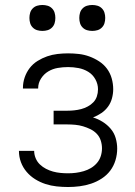

<svg xmlns="http://www.w3.org/2000/svg" viewBox="-20 -742 540 770"><path d="M253 8Q230 8 207 5.5Q184 3 162.5 -4Q141 -11 121.5 -23Q102 -35 87 -52.5Q72 -70 64 -91.5Q56 -113 56 -136V-137H117Q117 -122 123 -107.5Q129 -93 140 -82.5Q151 -72 164.5 -65Q178 -58 192.5 -54Q207 -50 222.5 -48.5Q238 -47 253 -47Q269 -47 284.5 -49Q300 -51 315.5 -55.5Q331 -60 344.5 -68Q358 -76 368.5 -88Q379 -100 384 -115.5Q389 -131 389 -147Q389 -163 384 -178.5Q379 -194 368 -205.5Q357 -217 342.5 -224Q328 -231 313 -235.5Q298 -240 282 -241.5Q266 -243 250 -243H195V-298H250Q264 -298 278 -299.5Q292 -301 305.5 -304.5Q319 -308 332 -315Q345 -322 354.5 -332Q364 -342 368.5 -355.5Q373 -369 373 -384Q373 -405 362.5 -424Q352 -443 334 -454Q316 -465 295 -469Q274 -473 253 -473Q232 -473 211.5 -469.5Q191 -466 173.5 -455.5Q156 -445 144.5 -427Q133 -409 133 -388V-387H72V-390Q72 -411 79 -431.5Q86 -452 99 -469Q112 -486 130.5 -497.5Q149 -509 169 -516Q189 -523 210.5 -525.5Q232 -528 253 -528Q275 -528 296.5 -525.5Q318 -523 338.5 -515.5Q359 -508 377.5 -496Q396 -484 409 -466.5Q422 -449 428 -427.5Q434 -406 434 -384Q434 -366 429 -347.5Q424 -329 413 -314Q402 -299 386.5 -288.5Q371 -278 353 -271Q373 -265 391.5 -253.5Q410 -242 424 -225.5Q438 -209 444 -188Q450 -167 450 -146Q450 -122 443 -99Q436 -76 422 -57.5Q408 -39 388 -26Q368 -13 345.5 -5.5Q323 2 299.5 5Q276 8 253 8ZM350 -618Q339 -618 329 -621Q319 -624 311.5 -631.5Q304 -639 301 -649Q298 -659 298 -670Q298 -681 301 -691Q304 -701 311.5 -708.5Q319 -716 329 -719Q339 -722 350 -722Q361 -722 371 -719Q381 -716 388.5 -708.5Q396 -701 399 -691Q402 -681 402 -670Q402 -659 399 -649Q396 -639 388.5 -631.5Q381 -624 371 -621Q361 -618 350 -618ZM150 -618Q139 -618 129 -621Q119 -624 111.5 -631.5Q104 -639 101 -649Q98 -659 98 -670Q98 -681 101 -691Q104 -701 111.5 -708.5Q119 -716 129 -719Q139 -722 150 -722Q161 -722 171 -719Q181 -716 188.5 -708.5Q196 -701 199 -691Q202 -681 202 -670Q202 -659 199 -649Q196 -639 188.5 -631.5Q181 -624 171 -621Q161 -618 150 -618Z"/></svg>

Font: Iosevka SS18 Light
Style: Regular
Weight: 300
Monospace: yes
Designer: Belleve Invis
Foundry: Belleve Invis
Version: Version 25.1.1; ttfautohint (v1.8.4)